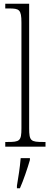

<svg xmlns="http://www.w3.org/2000/svg" viewBox="-20 -780 270 1021"><path d="M8 0H222V-25H210C144 -25 135 -30 135 -98V-760H8V-735H27C82 -735 94 -730 94 -660V-98C94 -30 85 -25 19 -25H8ZM70 208V221H86C104 181 127 113 139 71V61H90C86 111 78 160 70 208Z"/></svg>

Font: Noto Serif Hebrew Condensed ExtraLight
Style: Regular
Weight: 200
Width: 3
Designer: Monotype Design Team
Foundry: Monotype Imaging Inc.
Version: Version 2.004